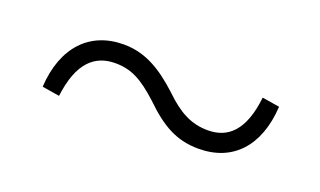

<svg xmlns="http://www.w3.org/2000/svg" viewBox="-33 -565 641 384"><g transform="rotate(20 287.5 -372.5)"><path d="M305 -387C267 -422 231 -445 184 -445C112 -445 65 -396 60 -310L97 -304C106 -377 137 -404 181 -404C215 -404 239 -391 275 -358C315 -319 348 -300 395 -300C468 -300 513 -349 518 -434L481 -440C473 -368 443 -341 400 -341C365 -341 338 -355 305 -387Z"/></g></svg>

Font: Noto Serif CJK HK Light
Style: Regular
Weight: 300
Designer: Ryoko NISHIZUKA 西塚涼子 (kana & ideographs); Frank Grießhammer (Latin, Greek & Cyrillic); Wenlong ZHANG 张文龙 (bopomofo); San
Foundry: Adobe
Version: Version 2.001;hotconv 1.1.0;makeotfexe 2.6.0